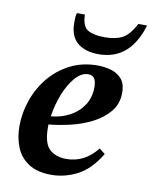

<svg xmlns="http://www.w3.org/2000/svg" viewBox="-80 -747 652 821"><g transform="rotate(10 246.0 -336.0)"><path d="M199 14Q137 14 99.5 -11Q62 -36 45.5 -77Q29 -118 29 -168Q29 -225 48.5 -281Q68 -337 105 -382Q142 -427 195 -454Q248 -481 314 -481Q340 -481 368.5 -474Q397 -467 417 -446Q437 -425 437 -384Q437 -336 409 -302Q381 -268 337 -245.5Q293 -223 243 -211.5Q193 -200 150 -196Q150 -190 150 -183Q150 -114 177.5 -89Q205 -64 250 -64Q289 -64 322 -80.5Q355 -97 384 -133L409 -113Q365 -41 310.5 -13.5Q256 14 199 14ZM154 -232Q199 -236 236 -256Q273 -276 294.5 -309.5Q316 -343 316 -387Q316 -411 308 -424Q300 -437 281 -437Q251 -437 224.5 -406.5Q198 -376 179.5 -329Q161 -282 154 -232ZM309 -529Q250 -529 216.5 -557Q183 -585 183 -644Q183 -653 183.5 -663.5Q184 -674 187 -686H222Q223 -634 249 -619.5Q275 -605 321 -605Q368 -605 397.5 -620Q427 -635 454 -686H492Q445 -529 309 -529Z"/></g></svg>

Font: STIX Two Text SemiBold
Style: Italic
Weight: 600
Italic angle: -12°
Designer: Ross Mills, John Hudson & Paul Hanslow, Tiro Typeworks Ltd; with prior portions MicroPress Inc. and Coen Hoffman, Elsevi
Foundry: Tiro Typeworks Ltd
Version: Version 2.13 b171